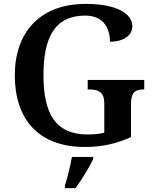

<svg xmlns="http://www.w3.org/2000/svg" viewBox="-20 -744 789 985"><path d="M415 10C504 10 578 -7 652 -41V-211C652 -270 675 -285 714 -285H720V-334H430V-285H440C486 -285 515 -270 515 -215V-63C490 -57 460 -54 430 -54C264 -54 203 -162 203 -358C203 -554 262 -664 417 -664C507 -664 544 -604 544 -530C616 -530 659 -564 659 -609C659 -674 579 -724 420 -724C181 -724 56 -574 56 -358C56 -137 173 10 415 10ZM313 208V221H368C398 178 440 113 458 71V61H349C341 106 326 167 313 208Z"/></svg>

Font: Noto Serif Gurmukhi SemiBold
Style: Regular
Weight: 600
Designer: Vaibhav Singh and the Monotype Design Team
Foundry: Monotype Imaging Inc.
Version: Version 2.004